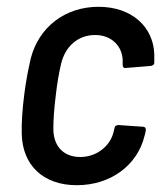

<svg xmlns="http://www.w3.org/2000/svg" viewBox="-20 -537 478 565"><path d="M206 8C306 8 384 -51 405 -136C407 -142 408 -147 409 -153C410 -159 407 -164 401 -164L329 -169C323 -169 318 -167 317 -160C317 -159 316 -158 316 -156C315 -151 314 -148 313 -144C302 -107 265 -75 216 -75C166 -75 137 -108 137 -158C137 -183 139 -215 144 -255C148 -292 154 -325 160 -350C172 -400 209 -434 260 -434C309 -434 340 -400 341 -360C341 -356 341 -351 341 -346C341 -340 344 -336 350 -337L424 -343C430 -344 435 -348 434 -354V-378C431 -458 368 -517 270 -517C171 -517 95 -457 71 -367C64 -337 56 -298 51 -256C46 -216 43 -175 44 -143C46 -51 107 8 206 8Z"/></svg>

Font: Barlow Semi Condensed Medium
Style: Italic
Weight: 500
Width: 4
Italic angle: -7°
Designer: Jeremy Tribby
Foundry: Tribby Type
Version: Version 1.422;hotconv 1.0.109;makeotfexe 2.5.65596